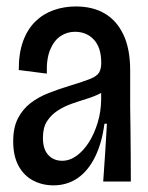

<svg xmlns="http://www.w3.org/2000/svg" viewBox="-20 -554 453 586"><path d="M143 11.7Q109 11.7 80.8 -3.2Q52.7 -18 36.5 -48Q20.3 -78 20.3 -122.7Q20.3 -164.3 34.5 -192.3Q48.7 -220.3 72.8 -239Q97 -257.7 128 -269.8Q159 -282 192 -292Q235 -305 255.5 -313.3Q276 -321.7 282.5 -332.7Q289 -343.7 289 -362Q289 -408.7 266.7 -432.8Q244.3 -457 208.7 -457Q184.7 -457 164.7 -443.7Q144.7 -430.3 133 -402Q121.3 -373.7 123 -329.3L37.3 -340.3Q37 -391 50.3 -427.8Q63.7 -464.7 87.7 -488.2Q111.7 -511.7 143.7 -523Q175.7 -534.3 211.3 -534.3Q263 -534.3 299.7 -512.8Q336.3 -491.3 356.8 -448Q377.3 -404.7 377.3 -338.7V-230Q378 -191.7 378.3 -153.5Q378.7 -115.3 379 -77.2Q379.3 -39 379.3 0H295Q298.3 -44.3 301 -87.8Q303.7 -131.3 306.3 -176.3H298.7Q291.3 -118.3 270.3 -75.5Q249.3 -32.7 217.2 -10.5Q185 11.7 143 11.7ZM169.7 -63.3Q193 -63.3 214.2 -78.8Q235.3 -94.3 251.7 -120.3Q268 -146.3 278 -179.2Q288 -212 288.7 -248V-280.7L316.7 -293.7Q306.7 -279.7 287.8 -269.8Q269 -260 245.8 -252.8Q222.7 -245.7 199.2 -237.5Q175.7 -229.3 155.8 -216.3Q136 -203.3 123.5 -184Q111 -164.7 111 -133.3Q111 -98.7 127.3 -81Q143.7 -63.3 169.7 -63.3Z"/></svg>

Font: Bricolage Grotesque 96pt ExtraBold SemiCondensed
Style: Regular
Weight: 800
Width: 4
Version: Version 1.001;gftools[0.9.33.dev8+g029e19f]